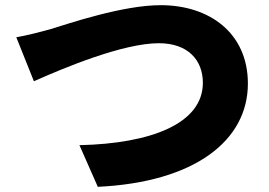

<svg xmlns="http://www.w3.org/2000/svg" viewBox="-20 -707 1040 742"><path d="M43 -563 111 -393C230 -446 456 -540 594 -540C706 -540 764 -475 764 -387C764 -229 563 -152 287 -146L358 15C735 -3 938 -165 938 -384C938 -579 790 -687 601 -687C454 -687 246 -616 174 -594C138 -584 80 -569 43 -563Z"/></svg>

Font: Noto Sans JP Black
Style: Regular
Weight: 900
Designer: Ryoko NISHIZUKA 西塚涼子 (kana, bopomofo & ideographs); Paul D. Hunt (Latin, Greek & Cyrillic); Sandoll Communications 산돌커뮤니
Foundry: Adobe
Version: Version 2.002;hotconv 1.0.116;makeotfexe 2.5.65601